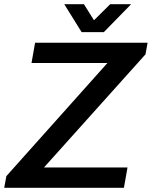

<svg xmlns="http://www.w3.org/2000/svg" viewBox="-37 -888 718 908"><path d="M-17 0 -7 -55 471 -590H112L129 -686H661L651 -631L171 -96H566L549 0ZM583 -868 454 -736H349L267 -868H360L427 -761L377 -762L484 -868Z"/></svg>

Font: Archivo SemiBold Medium
Style: Italic
Weight: 500
Italic angle: -10°
Version: Version 2.001